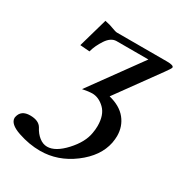

<svg xmlns="http://www.w3.org/2000/svg" viewBox="-201 -814 1094 1164"><g transform="rotate(30 346.0 -232.5)"><path d="M645 -646Q691.9 -646 691.9 -630.9Q691.9 -624 664.1 -585.9L449.2 -289.1Q529.3 -269 569.1 -219.5Q608.9 -169.9 608.9 -103Q608.9 -82 604 -54.2Q583 49.8 477.5 128.9Q372.1 208 248 208Q171.9 208 93.5 181.4Q15.1 154.8 15.1 111.8Q15.1 109.9 16.1 105Q27.3 51.8 90.8 51.8Q150.9 51.8 171.9 87.9Q189.9 123 216.6 144Q243.2 165 272.9 165Q330.1 165 395 94.5Q460 23.9 471.2 -45.9Q476.1 -72.8 476.1 -96.2Q476.1 -174.3 436 -213.1Q396 -252 349.1 -252Q326.2 -252 282.2 -243.2L541 -600.1H316.9Q278.8 -599.1 249 -554.4Q219.2 -509.8 207 -463.9L140.1 -469.2L198.2 -672.9Q240.2 -664.1 252 -658.2Q284.2 -646 293.9 -646Z"/></g></svg>

Font: Linux Libertine
Style: Semibold Italic
Weight: 600
Italic angle: -11.5°
Designer: Philipp H. Poll
Foundry: Philipp H. Poll
Version: Version 5.1.2 ; ttfautohint (v0.9)